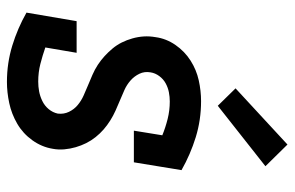

<svg xmlns="http://www.w3.org/2000/svg" viewBox="-164 -656 829 540"><g transform="rotate(90 250.0 -386.5)"><path d="M211 8Q158 8 109 -7Q60 -22 16 -47L40 -188H129L114 -100Q137 -92 160.5 -86Q184 -80 210 -80Q224 -80 237.5 -82.5Q251 -85 264.5 -91.5Q278 -98 287.5 -109.5Q297 -121 300 -135Q302 -152 295 -166.5Q288 -181 276 -191Q264 -201 249.5 -207.5Q235 -214 220.5 -220Q206 -226 191 -232.5Q176 -239 163 -247.5Q150 -256 138.5 -266.5Q127 -277 117 -289Q107 -301 100 -315Q93 -329 88.5 -345Q84 -361 83 -377Q82 -393 85 -410Q89 -440 107 -466Q125 -492 151 -508.5Q177 -525 206.5 -531.5Q236 -538 265 -538Q318 -538 366.5 -523Q415 -508 459 -483L437 -349H348L361 -429Q339 -438 315 -444Q291 -450 266 -450Q253 -450 240 -447.5Q227 -445 215 -438.5Q203 -432 194.5 -420.5Q186 -409 184 -396Q181 -379 188 -364.5Q195 -350 207 -339.5Q219 -329 233.5 -322.5Q248 -316 262.5 -310Q277 -304 291.5 -297.5Q306 -291 319.5 -282.5Q333 -274 344.5 -264Q356 -254 366 -241.5Q376 -229 383 -215Q390 -201 394.5 -185.5Q399 -170 400.5 -153.5Q402 -137 399 -121Q394 -90 375 -63.5Q356 -37 328.5 -21Q301 -5 270.5 1.5Q240 8 211 8ZM278 -585 229 -635 387 -781 448 -719Z"/></g></svg>

Font: Iosevka Slab Semibold
Style: Italic
Weight: 600
Italic angle: -9°
Monospace: yes
Designer: Belleve Invis
Foundry: Belleve Invis
Version: Version 11.1.1; ttfautohint (v1.8.3)